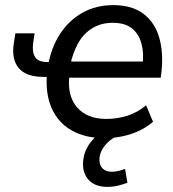

<svg xmlns="http://www.w3.org/2000/svg" viewBox="-20 -530 675 749"><path d="M389 9Q313 9 260 -21Q207 -51 182 -107Q157 -163 163 -239L170 -230H150Q82 -230 53 -264.5Q24 -299 34 -362L40 -400H115L109 -360Q105 -325 117.5 -306.5Q130 -288 165 -288H180L168 -276Q180 -345 214.5 -398Q249 -451 302 -480.5Q355 -510 422 -510Q496 -510 540.5 -475.5Q585 -441 601.5 -382Q618 -323 610 -251L607 -227H242L251 -237Q241 -158 280 -112Q319 -66 395 -66Q437 -66 476.5 -78.5Q516 -91 550 -119L577 -55Q553 -34 522 -19.5Q491 -5 456.5 2Q422 9 389 9ZM420 -441Q373 -441 338.5 -419Q304 -397 284 -360Q264 -323 255 -280L251 -290H554L536 -273Q542 -322 532 -359.5Q522 -397 495 -419Q468 -441 420 -441ZM399 199Q352 199 327 173Q302 147 304 104Q306 58 337 20.5Q368 -17 413 -39L440 0Q418 9 402.5 23.5Q387 38 378 54.5Q369 71 368 90Q367 114 380 127Q393 140 416 140Q429 140 441.5 137Q454 134 468 129L477 183Q461 189 441 194Q421 199 399 199Z"/></svg>

Font: Nunitoga
Style: Medium Italic
Weight: 500
Italic angle: -9°
Designer: Vernon Adams
Foundry: Vernon Adams
Version: Version 1.0